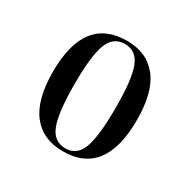

<svg xmlns="http://www.w3.org/2000/svg" viewBox="-91 -804 502 509"><g transform="rotate(30 160.5 -549.5)"><path d="M160 -380Q98 -380 65 -422.5Q32 -465 32 -550Q32 -719 162 -719Q223 -719 256 -677Q289 -635 289 -550Q289 -380 160 -380ZM162 -390Q197 -390 210.5 -427Q224 -464 224 -551Q224 -637 210 -673Q196 -709 161 -709Q126 -709 112 -673Q98 -637 98 -551Q98 -464 112 -427Q126 -390 162 -390Z"/></g></svg>

Font: Noto Serif Display ExtraCondensed
Style: Regular
Weight: 400
Width: 2
Designer: Monotype Design Team
Foundry: Monotype Imaging Inc.
Version: Version 2.009